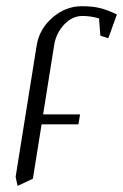

<svg xmlns="http://www.w3.org/2000/svg" viewBox="-20 -404 400 624"><path d="M30.8 170.9 99.1 -255.9Q107.4 -309.1 150.1 -346.4Q192.9 -383.8 246.1 -383.8Q280.3 -383.8 304.4 -377.9Q328.6 -372.1 359.9 -356.9L332 -279.8L306.2 -288.1L301.8 -344.2Q274.9 -352.1 248 -352.1Q214.4 -352.1 188 -323.7Q161.6 -295.4 155.8 -255.9L120.1 -32.2H240.2L234.9 0H115.2L86.9 176.8L37.1 200.2Z"/></svg>

Font: Gawaa
Style: Italic
Weight: 400
Designer: T. Christopher White
Version: Version 1.0